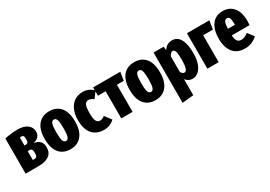

<svg xmlns="http://www.w3.org/2000/svg" viewBox="17 -1414 3517 2501"><g transform="rotate(-30 1775.5 -163.5)"><path d="M446 -162Q446 -80 390 -40Q334 0 233 0H36V-529Q144 -551 231 -551Q323 -551 376 -511.5Q429 -472 429 -406Q429 -363 402.5 -333.5Q376 -304 324 -292Q446 -277 446 -162ZM206 -445V-325H226Q246 -325 256.5 -337Q267 -349 267 -385Q267 -422 258 -434.5Q249 -447 229 -447Q224 -447 206 -445ZM276 -175Q276 -213 265.5 -226.5Q255 -240 231 -240H206V-107H232Q255 -107 265.5 -120.5Q276 -134 276 -175Z M934 -266Q934 -129 873 -55.5Q812 18 705 18Q598 18 537.5 -53.5Q477 -125 477 -267Q477 -405 537.5 -478Q598 -551 706 -551Q813 -551 873.5 -480Q934 -409 934 -266ZM651 -267Q651 -175 663.5 -140Q676 -105 705 -105Q735 -105 747.5 -140.5Q760 -176 760 -266Q760 -357 747.5 -392Q735 -427 706 -427Q676 -427 663.5 -391.5Q651 -356 651 -267Z M1367 -484 1298 -391Q1257 -423 1223 -423Q1186 -423 1168.5 -389Q1151 -355 1151 -263Q1151 -177 1169.5 -145Q1188 -113 1223 -113Q1241 -113 1257 -119.5Q1273 -126 1294 -142L1367 -45Q1301 18 1211 18Q1098 18 1036 -53.5Q974 -125 974 -262Q974 -351 1003 -416Q1032 -481 1085 -516Q1138 -551 1209 -551Q1300 -551 1367 -484Z M1747 -408H1645V0H1475V-408H1359V-533H1768Z M2212 -266Q2212 -129 2151 -55.5Q2090 18 1983 18Q1876 18 1815.5 -53.5Q1755 -125 1755 -267Q1755 -405 1815.5 -478Q1876 -551 1984 -551Q2091 -551 2151.5 -480Q2212 -409 2212 -266ZM1929 -267Q1929 -175 1941.5 -140Q1954 -105 1983 -105Q2013 -105 2025.5 -140.5Q2038 -176 2038 -266Q2038 -357 2025.5 -392Q2013 -427 1984 -427Q1954 -427 1941.5 -391.5Q1929 -356 1929 -267Z M2714 -268Q2714 -181 2692 -116.5Q2670 -52 2630.5 -17Q2591 18 2539 18Q2479 18 2438 -34V207L2268 224V-533H2420L2426 -478Q2452 -517 2483 -534Q2514 -551 2553 -551Q2632 -551 2673 -478Q2714 -405 2714 -268ZM2540 -266Q2540 -362 2528 -394.5Q2516 -427 2493 -427Q2464 -427 2438 -377V-141Q2450 -123 2461.5 -114Q2473 -105 2487 -105Q2540 -105 2540 -266Z M2770 0V-533H3107L3087 -405H2940V0Z M3529 -217H3262Q3266 -152 3286 -128Q3306 -104 3343 -104Q3370 -104 3394 -114.5Q3418 -125 3448 -147L3516 -57Q3481 -22 3434.5 -2Q3388 18 3330 18Q3213 18 3153 -57Q3093 -132 3093 -264Q3093 -395 3150 -473Q3207 -551 3315 -551Q3416 -551 3474.5 -481Q3533 -411 3533 -275Q3533 -251 3529 -217ZM3367 -323Q3367 -386 3356.5 -414Q3346 -442 3317 -442Q3290 -442 3277 -415.5Q3264 -389 3261 -316H3367Z"/></g></svg>

Font: Fira Sans Compressed ExtraBold
Style: Regular
Weight: 800
Width: 1
Designer: bBox Type GmbH & Carrois Corporate GbR & Edenspiekermann AG
Foundry: bBox Type GmbH & Carrois Corporate GbR & Edenspiekermann AG
Version: Version 4.301